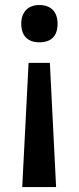

<svg xmlns="http://www.w3.org/2000/svg" viewBox="-20 -566 316 767"><path d="M68.8 181.2H204.1L179.2 -314.9H94.2ZM210 -471.2C210 -518.1 184.1 -545.9 137.2 -545.9C90.3 -545.9 64.9 -516.1 64.9 -471.2C64.9 -423.8 90.3 -397 137.2 -397C185.5 -397 210 -422.9 210 -471.2Z"/></svg>

Font: Samim Medium
Style: Regular
Weight: 500
Foundry: DejaVu fonts team - Redesigned by Saber Rastikerdar
Version: Version 4.0.5